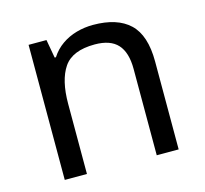

<svg xmlns="http://www.w3.org/2000/svg" viewBox="-85 -692 787 736"><g transform="rotate(-15 309.0 -324.0)"><path d="M343 -597Q439 -597 488 -550.5Q537 -504 537 -400V-51H450V-394Q450 -459 421 -491Q392 -523 330 -523Q241 -523 207 -473Q173 -423 173 -329V-51H85V-587H156L169 -514H174Q192 -542 218.5 -560.5Q245 -579 277 -588Q309 -597 343 -597Z"/></g></svg>

Font: Noto Sans Tamil UI
Style: Regular
Weight: 400
Designer: Jelle Bosma - Monotype Design Team
Foundry: Monotype Imaging Inc.
Version: Version 2.004